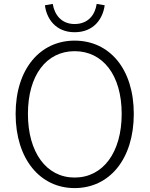

<svg xmlns="http://www.w3.org/2000/svg" viewBox="-20 -950 766 983"><path d="M362 13C540 13 665 -135 665 -367C665 -598 540 -742 362 -742C186 -742 60 -598 60 -367C60 -135 186 13 362 13ZM362 -41C218 -41 123 -169 123 -367C123 -565 218 -688 362 -688C507 -688 603 -565 603 -367C603 -169 507 -41 362 -41ZM362 -785C462 -785 507 -856 516 -923L475 -930C467 -875 432 -827 362 -827C294 -827 259 -875 250 -930L210 -923C218 -856 264 -785 362 -785Z"/></svg>

Font: Source Han Sans SC Light
Style: Regular
Weight: 300
Designer: Ryoko NISHIZUKA (kana & ideographs); Paul D. Hunt (Latin, Greek & Cyrillic); Wenlong ZHANG (bopomofo); Sandoll Communica
Foundry: Adobe Systems Incorporated
Version: Version 1.004;PS 1.004;hotconv 1.0.82;makeotf.lib2.5.63406